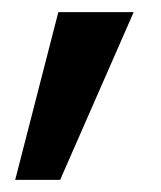

<svg xmlns="http://www.w3.org/2000/svg" viewBox="-20 -157 265 316"><path d="M200 -137 79 139H5L76 -137Z"/></svg>

Font: Fz Poppins Med
Style: Regular
Weight: 500
Designer: Ninad Kale (Devanagari), Jonny Pinhorn (Latin)
Foundry: Indian Type Foundry
Version: Vit hóa bi Vntype.Com & FontZin.Com